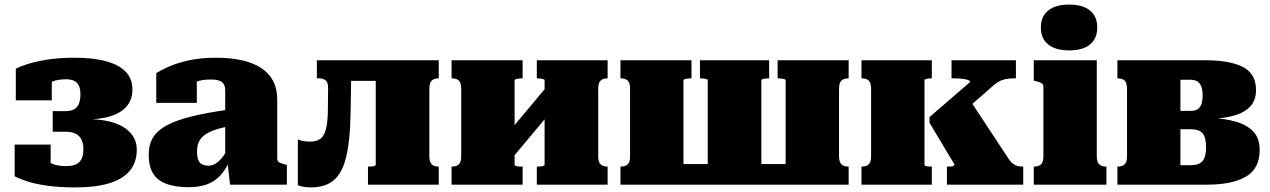

<svg xmlns="http://www.w3.org/2000/svg" viewBox="-20 -806 5545 838"><path d="M270 -81Q309 -81 326.5 -99Q344 -117 344 -155Q344 -180 335.5 -197Q327 -214 310 -222.5Q293 -231 267 -231H210V-321H267Q292 -321 306 -330.5Q320 -340 325.5 -356.5Q331 -373 331 -396Q331 -428 316 -444Q301 -460 270 -460Q251 -460 235.5 -457.5Q220 -455 207.5 -449.5Q195 -444 184 -434Q180 -436 177.5 -444.5Q175 -453 176 -463Q177 -473 184 -481.5Q191 -490 206 -493V-368H49V-506Q65 -515 99 -526Q133 -537 185 -545.5Q237 -554 305 -554Q388 -554 444 -538.5Q500 -523 529 -492.5Q558 -462 558 -415Q558 -371 533 -342Q508 -313 463 -299Q418 -285 359 -285L381 -313V-258L362 -286Q408 -286 447.5 -278Q487 -270 516 -253Q545 -236 561 -211Q577 -186 577 -153Q577 -96 545.5 -59.5Q514 -23 454.5 -5.5Q395 12 310 12Q236 12 182.5 4Q129 -4 94 -16Q59 -28 44 -37V-175H201V-50Q186 -53 179 -62Q172 -71 171 -80.5Q170 -90 172.5 -98.5Q175 -107 179 -109Q191 -99 205 -92.5Q219 -86 235 -83.5Q251 -81 270 -81Z M975 -327V-254Q940 -247 916 -238.5Q892 -230 877 -219.5Q862 -209 854 -197.5Q846 -186 843 -172.5Q840 -159 840 -145Q840 -121 845.5 -107.5Q851 -94 862.5 -88.5Q874 -83 890 -83Q905 -83 918.5 -90.5Q932 -98 946 -114Q960 -130 975 -157L985 -110Q965 -65 940.5 -39Q916 -13 882.5 -1Q849 11 803 11Q744 11 705 -4Q666 -19 647.5 -50Q629 -81 629 -131Q629 -175 648 -206Q667 -237 708 -259Q749 -281 815 -297.5Q881 -314 975 -327ZM984 0 972 -106 963 -101V-412Q963 -425 958 -436Q953 -447 939.5 -453Q926 -459 899 -459Q861 -459 836 -449Q811 -439 803 -427Q792 -431 788.5 -438.5Q785 -446 790 -454.5Q795 -463 807 -468.5Q819 -474 839 -473V-357H662V-487Q678 -497 712 -513Q746 -529 799 -541.5Q852 -554 924 -554Q988 -554 1037.5 -542.5Q1087 -531 1121 -508.5Q1155 -486 1172.5 -452Q1190 -418 1190 -372V-114Q1190 -106 1193.5 -101.5Q1197 -97 1204.5 -94.5Q1212 -92 1224 -88L1232 -86V0Z M1411 -321 1412 -418Q1413 -445 1402 -454.5Q1391 -464 1373 -464H1363V-543H1514L1510 -306Q1508 -194 1491.5 -123.5Q1475 -53 1438 -20.5Q1401 12 1336 12Q1319 12 1303 9Q1287 6 1280 2V-198Q1287 -194 1300.5 -191Q1314 -188 1334 -188Q1361 -188 1377.5 -199.5Q1394 -211 1402 -240Q1410 -269 1411 -321ZM1620 -87V-543H1895V-464H1893Q1875 -464 1864.5 -454.5Q1854 -445 1854 -418V-125Q1854 -98 1864.5 -88.5Q1875 -79 1893 -79H1895V0H1586V-79H1590Q1596 -79 1603 -79.5Q1610 -80 1615 -82Q1620 -84 1620 -87ZM1432 -453V-543H1708V-453Z M1993 -125V-418Q1993 -445 1982.5 -454.5Q1972 -464 1953 -464H1951V-543H2261V-464H2257Q2251 -464 2244 -463Q2237 -462 2231.5 -460.5Q2226 -459 2226 -456V-86Q2226 -84 2231.5 -82Q2237 -80 2244 -79.5Q2251 -79 2256 -79H2261V0H1951V-79H1953Q1972 -79 1982.5 -88.5Q1993 -98 1993 -125ZM2357 -86V-456Q2357 -459 2351.5 -460.5Q2346 -462 2339.5 -463Q2333 -464 2327 -464H2323V-543H2632V-464H2630Q2612 -464 2601.5 -454.5Q2591 -445 2591 -418V-125Q2591 -98 2601.5 -88.5Q2612 -79 2630 -79H2632V0H2323V-79H2327Q2333 -79 2339.5 -79.5Q2346 -80 2351.5 -82Q2357 -84 2357 -86ZM2213 -113 2155 -175 2369 -431 2427 -369Z M2730 -418Q2730 -445 2719.5 -454.5Q2709 -464 2690 -464H2688V-543H2998V-464H2994Q2988 -464 2981 -463Q2974 -462 2968.5 -460.5Q2963 -459 2963 -456V0H2688V-79H2690Q2709 -79 2719.5 -88.5Q2730 -98 2730 -125ZM3409 -456Q3409 -459 3403.5 -460.5Q3398 -462 3391 -463Q3384 -464 3378 -464H3374V-543H3684V-464H3682Q3664 -464 3653 -454.5Q3642 -445 3642 -418V-125Q3642 -98 3653 -88.5Q3664 -79 3682 -79H3684V0H3409ZM2875 -90H3466V0H2875ZM3035 -464V-543H3337V-464H3333Q3327 -464 3320 -463Q3313 -462 3308 -460.5Q3303 -459 3303 -456V-13H3069V-456Q3069 -459 3064 -460.5Q3059 -462 3052 -463Q3045 -464 3039 -464Z M3782 -125V-418Q3782 -445 3771.5 -454.5Q3761 -464 3742 -464H3740V-543H4047V-464H4043Q4037 -464 4030.5 -463Q4024 -462 4019.5 -460.5Q4015 -459 4015 -456V-86Q4015 -84 4019.5 -82Q4024 -80 4030.5 -79.5Q4037 -79 4043 -79H4047V0H3740V-79H3742Q3761 -79 3771.5 -88.5Q3782 -98 3782 -125ZM4446 0H4113V-79H4117Q4124 -79 4131 -79.5Q4138 -80 4142 -82.5Q4146 -85 4146 -88L4037 -270V-295L4214 -448Q4214 -454 4203 -457.5Q4192 -461 4176 -462.5Q4160 -464 4145 -464H4133V-543H4414V-464H4403Q4382 -464 4365.5 -460Q4349 -456 4336 -448Q4323 -440 4309 -427L4139 -278L4201 -388L4382 -113Q4391 -99 4401 -91.5Q4411 -84 4421.5 -81.5Q4432 -79 4444 -79H4446Z M4646 -586Q4588 -586 4555.5 -611.5Q4523 -637 4523 -686Q4523 -735 4555.5 -760.5Q4588 -786 4646 -786Q4705 -786 4737 -760.5Q4769 -735 4769 -686Q4769 -637 4737 -611.5Q4705 -586 4646 -586ZM4767 -543V-125Q4767 -98 4778 -88.5Q4789 -79 4807 -79H4809V0H4492V-79H4494Q4513 -79 4523.5 -88.5Q4534 -98 4534 -125V-426Q4534 -438 4526 -443Q4518 -448 4500 -452L4492 -454V-543Z M4857 -543H5241Q5348 -543 5405 -513.5Q5462 -484 5462 -413Q5462 -368 5436.5 -341Q5411 -314 5366 -301.5Q5321 -289 5263 -287L5283 -317V-261L5264 -291Q5324 -289 5372.5 -275.5Q5421 -262 5449.5 -232.5Q5478 -203 5478 -152Q5478 -70 5418 -35Q5358 0 5247 0H4857V-79H4859Q4878 -79 4888.5 -88.5Q4899 -98 4899 -125V-418Q4899 -445 4888.5 -454.5Q4878 -464 4859 -464H4857ZM5132 -85H5177Q5213 -85 5228.5 -103Q5244 -121 5244 -163Q5244 -207 5228.5 -224.5Q5213 -242 5177 -242H5085V-322H5176Q5195 -322 5206.5 -329Q5218 -336 5223.5 -351Q5229 -366 5229 -390Q5229 -425 5216 -441.5Q5203 -458 5176 -458H5132Z"/></svg>

Font: Roboto Serif Black
Style: Regular
Weight: 900
Designer: Greg Gazdowicz
Foundry: Commercial Type
Version: Version 1.008